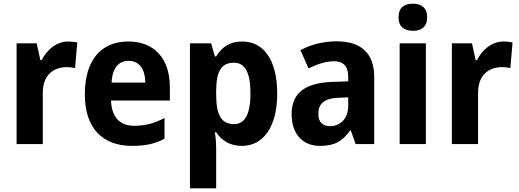

<svg xmlns="http://www.w3.org/2000/svg" viewBox="-20 -781 2815 1041"><path d="M350 -556C285 -556 234 -510 206 -455H199L179 -546H70V0H212V-278C212 -375 271 -417 342 -417C357 -417 376 -415 387 -412L399 -551C384 -554 365 -556 350 -556Z M676 -556C530 -556 440 -458 440 -269C440 -86 536 10 696 10C770 10 822 -2 872 -29V-141C816 -112 768 -99 707 -99C628 -99 585 -148 582 -236H901V-308C901 -464 816 -556 676 -556ZM677 -451C738 -451 767 -403 768 -333H585C589 -415 625 -451 677 -451Z M1293 -556C1225 -556 1183 -526 1152 -475H1145L1125 -546H1010V240H1152V20C1152 -3 1150 -33 1145 -64H1152C1181 -21 1224 10 1292 10C1406 10 1483 -91 1483 -273C1483 -457 1409 -556 1293 -556ZM1248 -441C1310 -441 1338 -385 1338 -274C1338 -165 1309 -108 1249 -108C1177 -108 1152 -162 1152 -270V-290C1153 -393 1179 -441 1248 -441Z M1805 -557C1733 -557 1664 -539 1609 -509L1653 -410C1702 -434 1747 -449 1792 -449C1841 -449 1868 -422 1868 -364V-340L1783 -337C1636 -332 1561 -278 1561 -162C1561 -55 1620 10 1715 10C1796 10 1837 -16 1879 -74H1882L1908 0H2009V-363C2009 -493 1937 -557 1805 -557ZM1817 -251 1868 -253V-207C1868 -138 1825 -97 1770 -97C1731 -97 1706 -117 1706 -164C1706 -217 1736 -248 1817 -251Z M2219 -761C2172 -761 2141 -741 2141 -687C2141 -635 2173 -614 2219 -614C2264 -614 2296 -635 2296 -687C2296 -740 2264 -761 2219 -761ZM2289 -546H2147V0H2289Z M2710 -556C2645 -556 2594 -510 2566 -455H2559L2539 -546H2430V0H2572V-278C2572 -375 2631 -417 2702 -417C2717 -417 2736 -415 2747 -412L2759 -551C2744 -554 2725 -556 2710 -556Z"/></svg>

Font: Noto Sans Myanmar SemiCondensed
Style: Bold
Weight: 700
Width: 4
Designer: Monotype Design Team
Foundry: Monotype Imaging Inc.
Version: Version 2.107